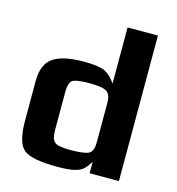

<svg xmlns="http://www.w3.org/2000/svg" viewBox="-106 -791 820 892"><g transform="rotate(15 304.0 -345.0)"><path d="M544 0V-700H398V-430C381.3 -454.7 363.3 -471.5 344 -480.5C324.7 -489.5 291 -494 243 -494C176.3 -494 127.5 -483.3 96.5 -462C65.5 -440.7 50 -402.7 50 -348V-159C50 -87.7 62.7 -41.7 88 -21C113.3 -0.3 167.3 10 250 10C284.7 10 311.3 7.8 330 3.5C348.7 -0.8 362.7 -7.2 372 -15.5C381.3 -23.8 391.7 -37 403 -55V0ZM398 -145C398 -119 391.3 -101.8 378 -93.5C364.7 -85.2 334.3 -81 287 -81C247.7 -81 222.7 -85.8 212 -95.5C201.3 -105.2 196 -123.3 196 -150V-335C196 -363.7 201.3 -382.3 212 -391C222.7 -399.7 250.3 -404 295 -404C337.7 -404 365.5 -399.3 378.5 -390C391.5 -380.7 398 -364 398 -340Z"/></g></svg>

Font: Play
Style: Bold
Weight: 700
Designer: Jonas Hecksher
Foundry: Jonas Hecksher, Playtypeª, e-types AS
Version: Version 1.002